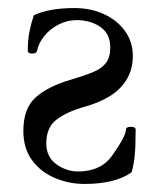

<svg xmlns="http://www.w3.org/2000/svg" viewBox="-20 -445 385 477"><path d="M190 12Q152 12 117 -2.5Q82 -17 60 -46.5Q38 -76 38 -120Q38 -175 68 -202.5Q98 -230 156 -247Q190 -257 211.5 -266Q233 -275 243.5 -289Q254 -303 254 -327Q254 -361 229.5 -378Q205 -395 170 -395Q147 -395 125.5 -384Q104 -373 90 -355.5Q76 -338 72 -319Q71 -312 60 -312Q49 -312 49 -319Q49 -345 53 -365.5Q57 -386 64 -407Q102 -425 165 -425Q205 -425 238 -410Q271 -395 290.5 -368Q310 -341 310 -306Q310 -272 294 -246.5Q278 -221 251 -205Q224 -189 191 -180Q145 -167 120 -147.5Q95 -128 95 -89Q95 -55 120 -37Q145 -19 174 -19Q233 -19 261 -62Q276 -83 284 -98Q292 -113 293 -123Q293 -130 305 -130Q317 -130 317 -123Q317 -80 314.5 -57Q312 -34 307 -17Q266 12 190 12Z"/></svg>

Font: Junicode VF
Style: Regular
Weight: 400
Designer: Peter S. Baker
Version: Version 2.213